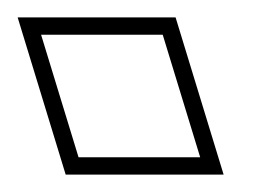

<svg xmlns="http://www.w3.org/2000/svg" viewBox="-63 -129 307 221"><path d="M5.7 -19 -15.7 -89H124.3L145.7 -19L146 -18L167.4 52H27.4L6 -18ZM-42.7 -109 12.6 72H194.4L139.1 -109Z"/></svg>

Font: Nordica Plus
Style: NordicaClassicRgExtOpOblOl
Weight: 500
Version: Version 1.01